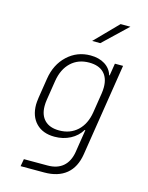

<svg xmlns="http://www.w3.org/2000/svg" viewBox="-139 -871 878 1136"><g transform="rotate(15 300.0 -302.5)"><path d="M483 -550H533L444 15Q431 97 380.5 138.5Q330 180 246 180H101L109 135H254Q313 135 348.5 104.5Q384 74 394 15L401 -30L416 -125H412Q388 -85 345 -62.5Q302 -40 249 -40Q177 -40 136 -82Q95 -124 95 -196Q95 -209 99 -239L118 -360Q132 -450 191 -505Q250 -560 332 -560Q384 -560 420 -537.5Q456 -515 468 -475H471ZM453 -360Q456 -380 456 -398Q456 -455 425 -486Q394 -517 335 -517Q268 -517 224 -475.5Q180 -434 168 -360L149 -239Q146 -220 146 -201Q146 -145 177 -114Q208 -83 266 -83Q333 -83 377.5 -124Q422 -165 434 -239ZM368 -645H318L455 -785H515Z"/></g></svg>

Font: JetBrains Mono Extra Light
Style: Italic
Weight: 200
Italic angle: -9°
Monospace: yes
Designer: Philipp Nurullin, Konstantin Bulenkov
Foundry: JetBrains
Version: 2.002